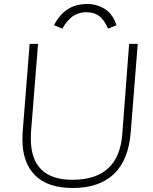

<svg xmlns="http://www.w3.org/2000/svg" viewBox="-20 -931 762 959"><path d="M92 -235Q92 -257 93 -269L128 -712H170L135 -273Q134 -261 134 -239Q134 -33 342 -33Q575 -33 591 -264L625 -712H668L633 -271Q622 -131 548.5 -61.5Q475 8 343 8Q219 8 155.5 -55Q92 -118 92 -235ZM562 -805 520 -788Q499 -835 473.5 -852.5Q448 -870 412 -870Q376 -870 347.5 -852.5Q319 -835 291 -788L250 -805Q303 -911 415 -911Q465 -911 504.5 -885.5Q544 -860 562 -805Z"/></svg>

Font: Muli ExtraLight
Style: Italic
Weight: 275
Italic angle: -4.541°
Designer: Vernon Adams
Foundry: Vernon Adams
Version: Version 2.001